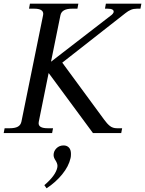

<svg xmlns="http://www.w3.org/2000/svg" viewBox="-37 -720 785 1039"><path d="M728 -700 723 -673H704Q686 -673 671.5 -667Q657 -661 642 -649L300 -381L527 -72Q542 -51 557.5 -38.5Q573 -26 596 -26H624L619 0H466L227 -324H226L173 -62Q172 -59 172 -53Q172 -26 221 -26H250L245 0H-17L-12 -26H15Q44 -26 59.5 -34.5Q75 -43 79 -62L196 -637Q197 -640 197 -645Q197 -673 148 -673H120L125 -700H387L382 -673H353Q297 -673 290 -637L239 -386L568 -640Q575 -646 578 -654Q581 -673 545 -673H531L536 -700ZM347 113Q347 127 345 135Q335 180 299.5 223.5Q264 267 215 299L203 282Q264 230 273 187Q274 184 274 178Q274 165 264 149Q253 133 253 119Q253 98 268.5 82.5Q284 67 307 67Q325 67 336 78.5Q347 90 347 113Z"/></svg>

Font: Taviraj
Style: Italic
Weight: 400
Italic angle: -12°
Designer: Katatrad Team
Foundry: CadsonDemak
Version: Version 1.001